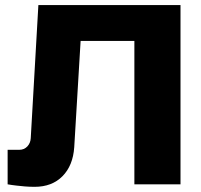

<svg xmlns="http://www.w3.org/2000/svg" viewBox="-20 -720 785 750"><path d="M9.8 0V-134.8H55.2Q74.2 -134.8 86.7 -147.9Q99.1 -161.1 100.1 -180.2L129.9 -700.2H685.1V0H504.9V-560.1H294.9L270 -145Q265.1 -73.2 224.1 -31.7Q183.1 9.8 115.2 9.8Q96.2 9.8 77.6 8.3Q59.1 6.8 43.9 4.9Q25.9 2.9 9.8 0Z"/></svg>

Font: Russo One
Style: Regular
Weight: 400
Designer: Jovanny lemonad
Foundry: Jovanny Lemonad
Version: Version 1.000